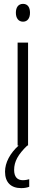

<svg xmlns="http://www.w3.org/2000/svg" viewBox="-20 -752 234 992"><path d="M99 -732C74 -732 62 -713 62 -686C62 -659 75 -640 99 -640C122 -640 135 -658 135 -686C135 -713 124 -732 99 -732ZM53 126C53 83 73 46 121 0H125V-532H71V0H76C32 40 6 88 6 135C6 190 36 220 90 220C107 220 121 217 131 213V174C124 176 112 179 98 179C69 179 53 161 53 126Z"/></svg>

Font: Noto Sans Arabic ExtCond Light
Style: Regular
Weight: 300
Width: 2
Designer: Monotype Design Team, Nadine Chahine, Nizar Qandah and Khaled Hosny
Foundry: Monotype Imaging Inc.
Version: Version 2.012